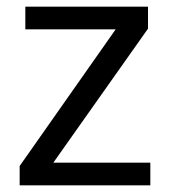

<svg xmlns="http://www.w3.org/2000/svg" viewBox="-20 -556 510 576"><path d="M431 0H39V-58L327 -468H56V-536H424V-470L140 -68H431Z"/></svg>

Font: Noto Sans Modi
Style: Regular
Weight: 400
Designer: Monotype Design Team
Foundry: Monotype Imaging Inc.
Version: Version 2.003; ttfautohint (v1.8.4.7-5d5b)